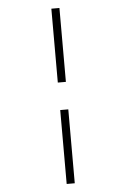

<svg xmlns="http://www.w3.org/2000/svg" viewBox="-64 -890 714 1087"><g transform="rotate(-5 293.0 -347.0)"><path d="M270 151.4V-268.6H315.9V151.4ZM270 -424.8V-844.7H315.9V-424.8Z"/></g></svg>

Font: Cascadia Code NF ExtraLight
Style: Regular
Weight: 200
Monospace: yes
Designer: Aaron Bell
Foundry: Saja Typeworks
Version: Version 2404.023; ttfautohint (v1.8.4)